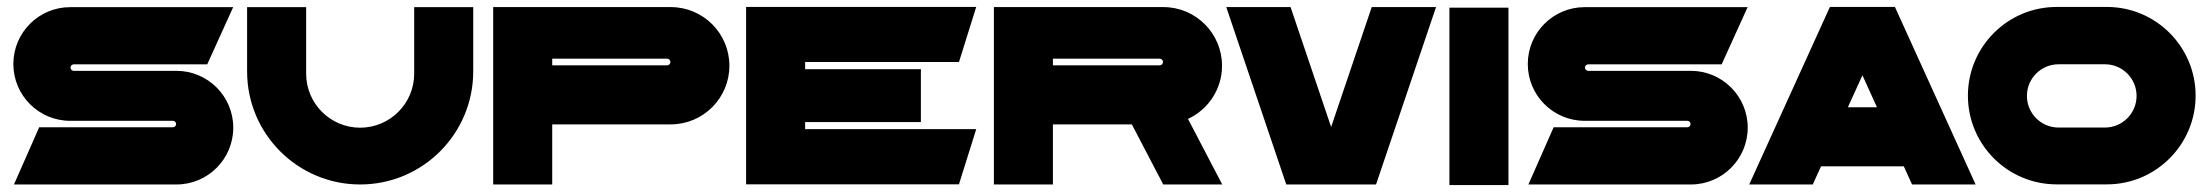

<svg xmlns="http://www.w3.org/2000/svg" viewBox="-20 -539 6452 561"><path d="M186.1 -341.5C186.1 -346.7 190.3 -351 195.6 -351H585.5L661.3 -518.1H185C93.3 -518.1 19 -443.7 19 -352C19 -260.4 93.3 -186 185 -186H485.1C490.3 -186 494.6 -181.8 494.6 -176.6C494.6 -171.3 490.3 -167.1 485.1 -167.1H94.5L20.8 0H495.6C587.3 0 661.6 -74.3 661.6 -166C661.6 -257.7 587.3 -332 495.6 -332H195.6C190.3 -332 186.1 -336.3 186.1 -341.5Z M1190.2 -518.2V-323.8C1190.2 -236.6 1119.5 -165.9 1032.3 -165.9C945.2 -165.9 874.5 -236.6 874.5 -323.8V-518.2H702V-330.3C702 -147.9 849.9 0 1032.3 0C1214.8 0 1362.7 -147.9 1362.7 -330.3V-518.2Z M1421 -518.3V0H1593.5V-175.6H1939.9C2034.5 -175.6 2111.2 -252.3 2111.2 -346.9C2111.2 -441.6 2034.5 -518.3 1939.9 -518.3ZM1929 -348.1H1593.5V-367.6H1929C1934.4 -367.6 1938.8 -363.2 1938.8 -357.8C1938.8 -352.4 1934.4 -348.1 1929 -348.1Z M2782 -357.8 2832.4 -518.8H2160V-0.5H2782L2832.4 -161.6H2332.5V-182.3H2670.7V-336.9H2332.5V-357.8Z M3378.8 0H3551.2L3451.2 -191.5C3509.9 -218.7 3550.6 -278 3550.6 -346.9C3550.6 -441.6 3473.9 -518.3 3379.2 -518.3H2884V0H3056.5V-175.6H3287.1L3378.8 0ZM3056.5 -367.6H3368.3C3373.7 -367.6 3378.1 -363.2 3378.1 -357.8C3378.1 -352.4 3373.7 -348.1 3368.3 -348.1H3056.5Z M3988 -518.3 3869.4 -167.9 3750.9 -518.3H3563L3738.3 0H4000.6L4175.9 -518.3Z M4387.5 -516.6H4215V1.7H4387.5Z M4611.1 -341.5C4611.1 -346.7 4615.3 -351 4620.6 -351H5010.5L5086.3 -518.1H4610C4518.3 -518.1 4444 -443.7 4444 -352C4444 -260.4 4518.3 -186 4610 -186H4910.1C4915.3 -186 4919.6 -181.8 4919.6 -176.6C4919.6 -171.3 4915.3 -167.1 4910.1 -167.1H4519.5L4445.8 0H4920.6C5012.3 0 5086.6 -74.3 5086.6 -166C5086.6 -257.7 5012.3 -332 4920.6 -332H4620.6C4615.3 -332 4611.1 -336.3 4611.1 -341.5Z M5566.8 0H5752.5L5516.7 -518.8H5326.8L5091 0H5276.7L5300.8 -53H5542.7ZM5379.2 -225.5 5421.8 -319.1 5464.3 -225.5Z M5730 -259.5C5730 -116.4 5846 -0.3 5989.2 -0.3H6136.1C6279.2 -0.3 6395.3 -116.4 6395.3 -259.5C6395.3 -402.6 6279.2 -518.7 6136.1 -518.7H5989.2C5846 -518.7 5730 -402.6 5730 -259.5ZM5902.4 -258.8C5902.4 -309.8 5943.8 -351.2 5994.9 -351.2H6130.3C6181.4 -351.2 6222.8 -309.8 6222.8 -258.8C6222.8 -207.7 6181.4 -166.3 6130.3 -166.3H5994.9C5943.8 -166.3 5902.4 -207.7 5902.4 -258.8Z"/></svg>

Font: JUMBOTRON
Style: Regular
Weight: 400
Designer: Ian Langley
Foundry: Ian Langley
Version: Version 1.005;Fontself Maker 3.5.8